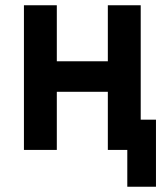

<svg xmlns="http://www.w3.org/2000/svg" viewBox="-20 -570 640 730"><path d="M71 0V-550H196V-337H390V-550H515V-115H573V140H464V0H390V-221H196V0Z"/></svg>

Font: Pitagon Sans Mono
Style: Bold
Weight: 700
Monospace: yes
Designer: Travis Tran
Foundry: Pitagon
Version: Version 1.001; ttfautohint (v1.8.4.7-5d5b);gftools[0.9.26]